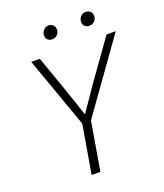

<svg xmlns="http://www.w3.org/2000/svg" viewBox="-159 -990 933 1095"><g transform="rotate(-20 308.0 -443.0)"><path d="M256 -294 103 -724H155L235 -497L288 -340H290L351 -429Q359 -442 398 -497L560 -724H616L309 -294L259 0H206ZM223 -840Q223 -860 236.5 -873Q250 -886 266 -886Q282 -886 293 -875.5Q304 -865 304 -847Q304 -829 291 -816.5Q278 -804 260 -804Q244 -804 233.5 -813.5Q223 -823 223 -840ZM448 -840Q448 -859 460.5 -872.5Q473 -886 490 -886Q508 -886 519 -875.5Q530 -865 530 -847Q530 -829 517 -816.5Q504 -804 486 -804Q470 -804 459 -813.5Q448 -823 448 -840Z"/></g></svg>

Font: Nebula Sans Light
Style: Regular
Weight: 300
Italic angle: -9°
Designer: Paul D. Hunt for Adobe (as Source Sans)
Foundry: Nebula Entertainment & Broadcasting LLC
Version: Version 1.010